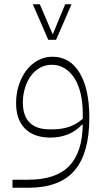

<svg xmlns="http://www.w3.org/2000/svg" viewBox="-20 -647 487 907"><path d="M39 202H113Q244 202 306.5 137.5Q369 73 371 -58H367Q341 -29 302.5 -13Q264 3 220 3Q140 3 98 -39.5Q56 -82 56 -160Q56 -205 69 -245Q82 -285 104.5 -314.5Q127 -344 158.5 -361.5Q190 -379 228 -379Q310 -379 356 -303Q402 -227 402 -91Q402 77 332 158.5Q262 240 113 240H39ZM230 -36Q316 -36 371 -86V-111Q371 -162 361 -204.5Q351 -247 332 -277Q313 -307 286 -324Q259 -341 225 -341Q195 -341 170 -327.5Q145 -314 127 -290Q109 -266 98.5 -233Q88 -200 88 -162Q88 -100 120 -68Q152 -36 214 -36ZM135 -627H168L228 -487H230L288 -627H318L245 -459H208Z"/></svg>

Font: IBM Plex Sans Arabic ExtLt
Style: Regular
Weight: 200
Designer: Mike Abbink, Paul van der Laan, Pieter van Rosmalen, Wael Morcos, Khajak Apelian
Foundry: Bold Monday
Version: Version 1.2